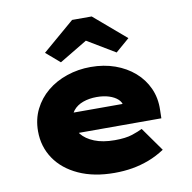

<svg xmlns="http://www.w3.org/2000/svg" viewBox="-87 -887 982 984"><g transform="rotate(-10 403.5 -395.0)"><path d="M431 10Q324 10 245 -26Q166 -62 123.5 -125Q81 -188 81 -268Q81 -331 106.5 -382Q132 -433 176 -469.5Q220 -506 279 -526Q338 -546 403 -546Q472 -546 529.5 -525.5Q587 -505 629.5 -468Q672 -431 695 -380Q718 -329 716 -268L715 -224H206L183 -331H554L535 -301V-319Q533 -340 516 -355.5Q499 -371 471 -380Q443 -389 407 -389Q368 -389 336 -377.5Q304 -366 285 -342.5Q266 -319 266 -284Q266 -248 289 -219Q312 -190 355.5 -172.5Q399 -155 461 -155Q518 -155 552.5 -166.5Q587 -178 606 -188L694 -64Q653 -37 610.5 -21Q568 -5 524 2.5Q480 10 431 10ZM258 -596 186 -658 352 -800H454L620 -658L548 -596L388 -692H418Z"/></g></svg>

Font: Lexend Mega Black
Style: Regular
Weight: 900
Version: Version 1.007